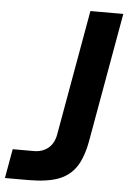

<svg xmlns="http://www.w3.org/2000/svg" viewBox="-104 -803 566 843"><g transform="rotate(5 179.0 -381.5)"><path d="M-50 0 -27 -129H66Q104 -129 129.5 -150Q155 -171 162 -211L260 -763H405L305 -200Q292 -124 264 -81Q236 -38 186 -19Q136 0 52 0Z"/></g></svg>

Font: Open Sauce Sans
Style: Bold Italic
Weight: 700
Italic angle: -10°
Designer: Alfredo Marco Pradil
Foundry: Creative Sauce Fz LLC
Version: Version 1.477